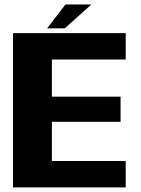

<svg xmlns="http://www.w3.org/2000/svg" viewBox="-20 -820 617 840"><path d="M37 0H530V-115.5H207V-287H507.5V-397H207V-559.5H530V-675H37ZM186 -696H263L380 -800.5H266.5Z"/></svg>

Font: Anybody UltraCondensed Thin
Style: Bold
Weight: 700
Version: Version 1.111